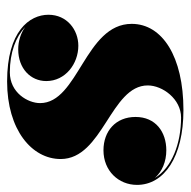

<svg xmlns="http://www.w3.org/2000/svg" viewBox="-18 -496 524 527"><g transform="rotate(-90 243.5 -232.0)"><path d="M442 -132C442 -260 224.5 -278.5 224.5 -383.5C224.5 -417 253 -466.5 309 -466.5C363.5 -466.5 406.5 -450 433 -424.5C416.5 -436.5 395 -443.5 372 -443.5C319.5 -443.5 285 -409.5 285 -366.5C285 -314 332.5 -278.5 382 -278.5C425.5 -278.5 467 -309.5 467 -360.5C467 -412.5 422 -474 284 -474C151 -474 71 -406 71 -327C71 -211 273 -190 273 -88C273 -47 235.5 3.5 185 3.5C113.5 3.5 47 -22 19 -68.5C36.5 -48.5 64 -37 95 -37C145 -37 186.5 -66 186.5 -121.5C186.5 -176 147.5 -209.5 95 -209.5C38.5 -209.5 0 -168 0 -117.5C0 -43 76.5 10 205.5 10C352 10 442 -48 442 -132Z"/></g></svg>

Font: Bodoni* 36pt Fatface
Style: Italic
Weight: 900
Italic angle: -13°
Version: Version 2.3